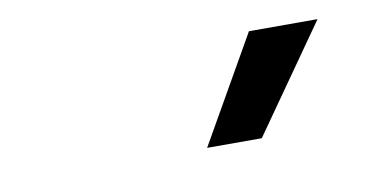

<svg xmlns="http://www.w3.org/2000/svg" viewBox="-35 -868 656 331"><g transform="rotate(-10 293.0 -702.0)"><path d="M306.2 -609.4 412.1 -794.9H532.2L401.9 -609.4Z"/></g></svg>

Font: Cascadia Mono PL
Style: Italic
Weight: 400
Italic angle: -10°
Monospace: yes
Designer: Aaron Bell
Foundry: Saja Typeworks
Version: Version 2404.023; ttfautohint (v1.8.4)